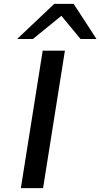

<svg xmlns="http://www.w3.org/2000/svg" viewBox="-20 -965 515 985"><path d="M87 0 199 -705H313L201 0ZM68 -765 258 -945H358L475 -765H393L295 -884L149 -765Z"/></svg>

Font: Nunito Sans 7pt Expanded Medium
Style: Italic
Weight: 500
Width: 7
Italic angle: -9°
Designer: Vernon Adams
Foundry: Vernon Adams
Version: Version 3.101;gftools[0.9.27]